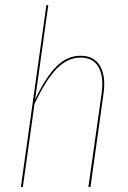

<svg xmlns="http://www.w3.org/2000/svg" viewBox="-20 -752 516 772"><path d="M303.7 -527.8Q358.4 -527.8 382.1 -487.1Q405.8 -446.3 396.5 -377.4L343.8 0H335.4L388.7 -377Q397.9 -443.8 376.2 -482.2Q354.5 -520.5 303.7 -520.5Q252 -520.5 208 -475.6Q164.1 -430.7 118.7 -334L71.8 0H64L166.5 -731L174.3 -731.9L121.1 -352.1Q164.6 -442.9 207.5 -485.4Q250.5 -527.8 303.7 -527.8Z"/></svg>

Font: Fira Sans Compressed Eight
Style: Italic
Weight: 100
Width: 3
Italic angle: -8°
Designer: Carrois Corporate & Edenspiekermann AG
Foundry: Carrois Corporate GbR & Edenspiekermann AG
Version: Version 4.203;PS 004.203;hotconv 1.0.88;makeotf.lib2.5.64775